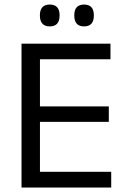

<svg xmlns="http://www.w3.org/2000/svg" viewBox="-20 -833 563 853"><path d="M157.5 0H75.6V-639H157.5ZM474.1 0H100.2V-69.7H474.1ZM463.4 -291.5H122.5V-360.4H463.4ZM470.8 -569.7H99.6V-639H470.8ZM200.8 -715.7Q179.2 -715.7 168.3 -728Q157.3 -740.2 157.3 -762.9V-766.3Q157.3 -788.7 168.3 -800.7Q179.2 -812.8 200.8 -812.8Q223.2 -812.8 234 -800.7Q244.7 -788.7 244.7 -766.3V-762.9Q244.7 -740.2 234 -728Q223.2 -715.7 200.8 -715.7ZM353.6 -715.7Q331.6 -715.7 320.8 -728Q310.1 -740.2 310.1 -762.9V-766.3Q310.1 -788.7 320.8 -800.7Q331.6 -812.8 353.6 -812.8Q375.4 -812.8 386.2 -800.7Q396.9 -788.7 396.9 -766.3V-762.9Q396.9 -740.2 386.2 -728Q375.4 -715.7 353.6 -715.7Z"/></svg>

Font: Anek Devanagari Medium
Style: Regular
Weight: 500
Designer: Kailash Malviya (Devanagari) & Yesha Goshar (Latin)
Foundry: Ek Type
Version: Version 1.003